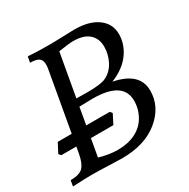

<svg xmlns="http://www.w3.org/2000/svg" viewBox="-163 -838 971 984"><g transform="rotate(-30 322.5 -346.0)"><path d="M284.2 1Q262.2 1 203.6 -1.5Q145 -3.9 105 -3.9Q69.8 -3.9 -5.9 0L0 -34.2Q55.7 -34.2 75.9 -57.9Q96.2 -81.5 105 -132.8L185.1 -585Q187.5 -599.6 187.5 -611.3Q187.5 -637.7 171.6 -648.4Q155.8 -659.2 120.6 -659.2L127 -693.4Q188.5 -689.5 249.5 -689.5Q284.2 -689.5 335 -691.4Q385.7 -693.4 401.9 -693.4Q488.8 -693.4 538.8 -657Q588.9 -620.6 588.9 -558.6Q588.9 -502.4 554.7 -452.1Q515.6 -395 437.5 -364.3Q583 -335.9 583 -228Q583 -132.8 501.7 -65.9Q420.4 1 284.2 1ZM287.6 -47.4Q347.7 -47.4 392.3 -69.3Q437 -91.3 461.2 -133.5Q485.4 -175.8 485.4 -224.6Q485.4 -339.8 305.2 -339.8Q274.9 -339.8 227.1 -337.9L179.2 -64.5Q238.3 -47.4 287.6 -47.4ZM299.3 -381.3Q381.8 -381.3 411.6 -396.5Q451.2 -417 471.2 -457.3Q491.2 -497.6 491.2 -540.5Q491.2 -588.9 460.2 -616.9Q429.2 -645 365.7 -645Q342.8 -645 279.8 -635.3L234.9 -382.3Q256.8 -381.3 299.3 -381.3ZM330.6 -168.9H22.9L11.7 -181.6L41 -237.3H348.6L358.9 -224.6Z"/></g></svg>

Font: Kelvinch
Style: Italic
Weight: 400
Italic angle: -10°
Designer: Paul James Miller
Foundry: High-Logic / Made with FontCreator
Version: Version 3.40;July 22, 2017;FontCreator 11.0.0.2388 64-bit